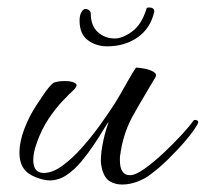

<svg xmlns="http://www.w3.org/2000/svg" viewBox="-20 -484 551 514"><path d="M307 10Q289 10 275 2Q261 -6 254 -28Q253 -33 251.5 -39.5Q250 -46 250 -53Q250 -77 256.5 -107Q263 -137 271 -157Q267 -154 257 -137Q247 -120 232 -97.5Q217 -75 198.5 -52.5Q180 -30 158.5 -15.5Q137 -1 113 -1Q97 -1 74.5 -10Q52 -19 42 -35Q32 -51 32 -75Q32 -104 45 -138.5Q58 -173 78 -203Q85 -213 94 -227Q103 -241 112 -251.5Q121 -262 125 -263Q137 -267 153 -267Q170 -267 178 -263Q185 -260 185 -256Q185 -251 177 -243Q166 -233 147 -213Q128 -193 109.5 -165Q91 -137 79 -103Q69 -76 69 -56Q69 -21 97 -21Q121 -21 148 -41Q175 -61 200.5 -90Q226 -119 246.5 -147.5Q267 -176 278 -193Q288 -207 300.5 -229Q313 -251 325 -272Q337 -293 344 -303Q351 -303 365.5 -300.5Q380 -298 390.5 -292Q401 -286 396 -277Q390 -267 377.5 -246Q365 -225 352.5 -203.5Q340 -182 333 -169Q309 -123 302 -70Q301 -66 301 -62.5Q301 -59 301 -55Q301 -15 328 -15Q343 -15 368 -33Q393 -51 419.5 -76Q446 -101 467.5 -124.5Q489 -148 497 -160Q499 -163 503 -163Q507 -163 509.5 -160Q512 -157 509 -152Q500 -135 478.5 -109.5Q457 -84 431 -58.5Q405 -33 380 -15Q367 -5 347 2.5Q327 10 307 10ZM267 -360Q237 -360 215 -376.5Q193 -393 193 -429Q193 -443 198 -451.5Q203 -460 209 -460Q214 -460 218.5 -456.5Q223 -453 223 -448Q223 -415 242 -398Q261 -381 287 -381Q308 -381 333.5 -399.5Q359 -418 372 -460Q372 -464 379 -464Q393 -464 393 -453Q383 -408 348.5 -384Q314 -360 267 -360Z"/></svg>

Font: Allura
Style: Regular
Weight: 400
Designer: Robert E. Leuschke
Foundry: Robert E. Leuschke
Version: Version 1.110